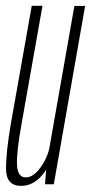

<svg xmlns="http://www.w3.org/2000/svg" viewBox="-23 -618 305 644"><path d="M128 0H157.5L262.5 -598H226.5L133.5 -70ZM119.5 -598.5H83.5L14 -206.5Q-3 -108.5 -2.8 -51.5Q-2.5 5.5 47.5 5.5Q88.5 5.5 119.2 -31.5Q150 -68.5 158 -112.5L144.5 -130Q138 -92 113.8 -57.5Q89.5 -23 63.5 -23Q35.5 -23 34 -66.8Q32.5 -110.5 49.5 -203.5Z"/></svg>

Font: Anybody ExtraCondensed ExtraLight
Style: Italic
Weight: 250
Width: 2
Italic angle: -10°
Version: Version 1.113;gftools[0.9.25]